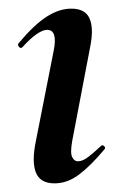

<svg xmlns="http://www.w3.org/2000/svg" viewBox="-20 -415 287 444"><path d="M106 9Q73 9 63 -16Q53 -41 63 -89L104 -297Q114 -346 89 -346Q79 -346 64.5 -336Q50 -326 32 -306Q28 -302 24 -306.5Q20 -311 23 -315Q59 -358 88 -376.5Q117 -395 145 -395Q177 -395 187 -372.5Q197 -350 189 -309L147 -89Q142 -61 147 -51.5Q152 -42 160 -42Q171 -42 184 -52Q197 -62 213 -77Q217 -81 221 -77Q225 -73 221 -69Q190 -32 163 -11.5Q136 9 106 9Z"/></svg>

Font: Cormorant Garamond Light
Style: Italic
Weight: 300
Italic angle: -10°
Designer: Christian Thalmann (Catharsis Fonts)
Foundry: Catharsis Fonts
Version: Version 4.001